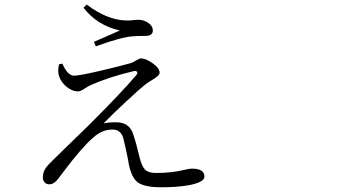

<svg xmlns="http://www.w3.org/2000/svg" viewBox="-20 -792 1540 825"><path d="M672.9 12.7Q600.6 12.7 571.3 -8.8Q544.9 -29.3 533.2 -87.9Q532.2 -93.8 530.3 -105.5Q518.6 -163.1 511.7 -190.4Q502.9 -235.4 462.9 -235.4Q418 -235.4 379.9 -200.2Q332 -159.2 254.9 -56.6Q237.3 -33.2 229.5 -23.4Q211.9 0 191.4 0Q179.7 0 171.9 -8.3Q164.1 -16.6 164.1 -29.3Q164.1 -51.8 176.8 -70.3Q184.6 -82 209 -105.5Q219.7 -116.2 248 -143.6Q335 -227.5 368.2 -260.7Q502 -394.5 563.5 -466.8Q573.2 -477.5 568.8 -483.4Q564.5 -489.3 550.8 -485.4Q450.2 -461.9 368.2 -425.8Q358.4 -420.9 344.7 -412.1Q327.1 -399.4 315.4 -399.4Q289.1 -399.4 263.7 -420.9Q242.2 -440.4 234.4 -462.9Q226.6 -483.4 233.4 -515.6L248 -518.6Q270.5 -466.8 297.9 -466.8Q321.3 -466.8 413.1 -488.3Q488.3 -505.9 541 -520.5Q551.8 -523.4 566.4 -533.2Q579.1 -541 585.9 -541Q606.4 -541 635.7 -520.5Q666 -499 666 -479.5Q666 -467.8 636.7 -450.2Q616.2 -438.5 605.5 -429.7Q578.1 -408.2 519.5 -353.5Q462.9 -300.8 424.8 -261.7Q443.4 -266.6 479.5 -266.6Q535.2 -266.6 551.8 -216.8Q566.4 -173.8 580.1 -114.3Q589.8 -76.2 604 -62.5Q618.2 -48.8 650.4 -48.8Q716.8 -48.8 769.5 -61.5Q792 -67.4 804.7 -67.4Q858.4 -67.4 858.4 -33.2Q858.4 -8.8 791 3.9Q741.2 12.7 672.9 12.7ZM391.6 -592.8 383.8 -612.3Q405.3 -622.1 453.1 -642.6Q483.4 -656.2 495.1 -661.1Q397.5 -682.6 338.9 -758.8L352.5 -772.5Q441.4 -705.1 523.4 -704.1Q538.1 -703.1 557.6 -706.1Q569.3 -707 575.2 -707Q597.7 -707 616.2 -694.3Q636.7 -680.7 636.7 -661.1Q636.7 -637.7 604.5 -637.7Q600.6 -637.7 593.8 -637.7Q567.4 -637.7 547.9 -635.7Q502 -632.8 391.6 -592.8Z"/></svg>

Font: Bpmf GenRyu Min R
Style: R
Weight: 400
Foundry: But Ko
Version: Version 1.320